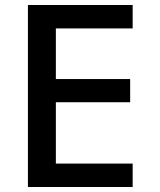

<svg xmlns="http://www.w3.org/2000/svg" viewBox="-20 -750 640 770"><path d="M92 0V-730H512V-636H204V-433H502V-340H204V-94H512V0Z"/></svg>

Font: M PLUS Code Latin 60 Medium
Style: Regular
Weight: 500
Width: 7
Monospace: yes
Designer: Coji Morishita
Foundry: UNDERFOREST DESIGN
Version: Version 1.005; ttfautohint (v1.8.3)